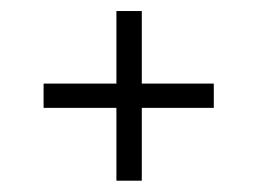

<svg xmlns="http://www.w3.org/2000/svg" viewBox="-20 -568 466 348"><path d="M191 -240.5V-372.5H59V-416.5H191V-548H237V-416.5H367.5V-372.5H237V-240.5Z"/></svg>

Font: Big Shoulders Text ExtraLight
Style: Regular
Weight: 250
Version: Version 2.002